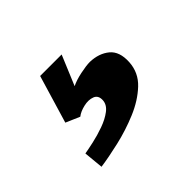

<svg xmlns="http://www.w3.org/2000/svg" viewBox="-75 -116 480 480"><g transform="rotate(-45 165.0 124.5)"><path d="M50 259 45 207Q57 205 77.5 200.5Q98 196 119 188.5Q140 181 154.5 170Q169 159 170 144Q171 127 158 122Q145 117 128 121Q111 125 101 133L64 117L102 -10H178L145 69Q159 62 180.5 57.5Q202 53 215 53Q246 54 266 70.5Q286 87 284 123Q282 158 256.5 182Q231 206 194 221.5Q157 237 118 246Q79 255 50 259Z"/></g></svg>

Font: Lora
Style: Italic
Weight: 400
Italic angle: -3°
Designer: Olga Karpushina, Alexei Vanyashin (Cyrillic)
Foundry: Cyreal
Version: Version 3.008